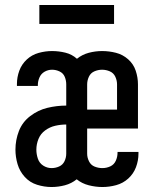

<svg xmlns="http://www.w3.org/2000/svg" viewBox="-20 -743 616 771"><path d="M187 8Q214 8 240.5 1Q267 -6 288 -23Q309 -6 336.5 1Q364 8 391 8Q419 8 446.5 0.5Q474 -7 495 -26Q516 -45 526 -71.5Q536 -98 536 -126Q536 -129 536 -133H452Q452 -131 452 -130Q452 -113 445 -97.5Q438 -82 423 -75Q408 -68 391 -68Q375 -68 360 -74Q345 -80 337.5 -95Q330 -110 330 -126V-227H534V-404Q534 -432 525 -459Q516 -486 494.5 -505Q473 -524 445.5 -531Q418 -538 390 -538Q363 -538 336.5 -531Q310 -524 289 -507Q269 -525 242.5 -531.5Q216 -538 189 -538Q162 -538 135 -530.5Q108 -523 87.5 -504Q67 -485 57.5 -459Q48 -433 48 -406Q48 -402 48 -398H132V-402Q132 -417 138.5 -432Q145 -447 159 -455Q173 -463 189 -463Q205 -463 219.5 -456Q234 -449 240 -434.5Q246 -420 246 -404V-319Q208 -319 170.5 -310Q133 -301 101.5 -277Q70 -253 56 -217Q42 -181 42 -142Q42 -113 50.5 -84Q59 -55 79.5 -32.5Q100 -10 129 -1Q158 8 187 8ZM450 -303H330V-404Q330 -420 337 -435Q344 -450 359 -456.5Q374 -463 390 -463Q406 -463 421 -456.5Q436 -450 443 -435Q450 -420 450 -404ZM187 -68Q169 -68 153.5 -78Q138 -88 132 -106Q126 -124 126 -142Q126 -164 134.5 -185Q143 -206 161.5 -219.5Q180 -233 202 -238Q224 -243 246 -243V-126Q246 -110 239 -95.5Q232 -81 217.5 -74.5Q203 -68 187 -68ZM438 -647V-723H138V-647Z"/></svg>

Font: Iosevka SS01 Extended
Style: Regular
Weight: 400
Width: 7
Monospace: yes
Designer: Belleve Invis
Foundry: Belleve Invis
Version: Version 3.4.7; ttfautohint (v1.8.3)